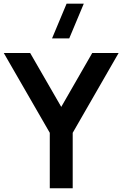

<svg xmlns="http://www.w3.org/2000/svg" viewBox="-20 -1002 652 1022"><path d="M348.5 -797.5H257L334.5 -982.5H426ZM245 0V-295L0 -720H140.5L306 -433L471 -720H611.5L367 -295V0Z"/></svg>

Font: Manrope ExtraLight
Style: Bold
Weight: 700
Version: Version 4.504